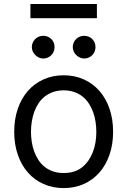

<svg xmlns="http://www.w3.org/2000/svg" viewBox="-20 -929 637 960"><path d="M51.1 -269.9Q51.1 -333.5 69.1 -385.5Q87 -437.5 119.7 -474.6Q152.3 -511.7 197.8 -532.1Q243.3 -552.6 298.3 -552.6Q353.3 -552.6 398.8 -532.1Q444.2 -511.7 476.9 -474.6Q509.6 -437.5 527.5 -385.5Q545.5 -333.5 545.5 -269.9Q545.5 -207 527.5 -155.2Q509.6 -103.3 476.9 -66.2Q444.2 -29.1 398.8 -8.9Q353.3 11.4 298.3 11.4Q243.3 11.4 197.8 -8.9Q152.3 -29.1 119.7 -66.2Q87 -103.3 69.1 -155.2Q51.1 -207 51.1 -269.9ZM298.3 -63.9Q354.4 -63.9 390.6 -92.7Q408.7 -107.2 422.1 -126.4Q435.4 -145.6 444.2 -168.3Q453.1 -191.1 457.4 -216.8Q461.6 -242.5 461.6 -269.9Q461.6 -295.5 457.7 -320.7Q453.8 -345.9 445.5 -368.8Q437.1 -391.7 424.2 -411.6Q411.2 -431.5 393.1 -446Q375 -460.6 351.4 -468.9Q327.8 -477.3 298.3 -477.3Q269.2 -477.3 245.9 -469.1Q222.7 -460.9 204.4 -446.7Q186.1 -432.5 172.9 -412.8Q159.8 -393.1 151.5 -370.2Q143.1 -347.3 139 -321.7Q134.9 -296.2 134.9 -269.9Q134.9 -244.7 138.8 -219.5Q142.8 -194.2 151.1 -171.3Q159.4 -148.4 172.4 -128.7Q185.4 -109 203.5 -94.6Q221.6 -80.3 245.2 -72.1Q268.8 -63.9 298.3 -63.9ZM464.5 -909.1V-838.1H132.1V-909.1ZM343.8 -693.2Q343.8 -704.9 348.2 -715.4Q352.6 -725.9 360.3 -733.5Q367.9 -741.1 378.4 -745.6Q388.8 -750 400.6 -750Q413 -750 423.3 -745.7Q433.6 -741.5 441.2 -733.8Q448.9 -726.2 453.1 -715.9Q457.4 -705.6 457.4 -693.2Q457.4 -681.5 452.9 -671Q448.5 -660.5 440.9 -652.9Q433.2 -645.2 422.8 -640.8Q412.3 -636.4 400.6 -636.4Q389.6 -636.4 379.3 -641.2Q369 -646 361 -653.8Q353 -661.6 348.4 -671.9Q343.8 -682.2 343.8 -693.2ZM139.2 -693.2Q139.2 -704.9 143.6 -715.4Q148.1 -725.9 155.7 -733.5Q163.4 -741.1 173.8 -745.6Q184.3 -750 196 -750Q208.5 -750 218.8 -745.7Q229 -741.5 236.7 -733.8Q244.3 -726.2 248.6 -715.9Q252.8 -705.6 252.8 -693.2Q252.8 -681.5 248.4 -671Q244 -660.5 236.3 -652.9Q228.7 -645.2 218.2 -640.8Q207.7 -636.4 196 -636.4Q185 -636.4 174.7 -641.2Q164.4 -646 156.4 -653.8Q148.4 -661.6 143.8 -671.9Q139.2 -682.2 139.2 -693.2Z"/></svg>

Font: Inter P
Style: Regular
Weight: 400
Designer: Rasmus Andersson
Foundry: rsms
Version: Version 3.018;git-588b23468